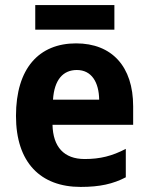

<svg xmlns="http://www.w3.org/2000/svg" viewBox="-20 -727 586 757"><path d="M431 -707H119V-610H431ZM280 -556C134 -556 43 -458 43 -270C43 -86 140 10 298 10C374 10 426 -2 476 -28V-140C422 -112 375 -100 314 -100C232 -100 189 -148 187 -235H505V-308C505 -465 421 -556 280 -556ZM283 -451C341 -451 370 -403 371 -334H189C194 -413 229 -451 283 -451Z"/></svg>

Font: Noto Sans Georgian SemiCondensed Bold
Style: Regular
Weight: 700
Width: 4
Designer: Monotype Design Team, Akaki Razmadze
Foundry: Google LLC
Version: Version 2.005